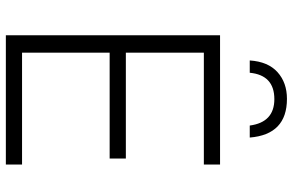

<svg xmlns="http://www.w3.org/2000/svg" viewBox="-188 -788 977 640"><g transform="rotate(90 300.0 -468.5)"><path d="M310 -937Q256 -937 221 -905.5Q186 -874 182 -813H223Q231 -895 311 -895Q388 -895 399 -813H439Q429 -937 310 -937ZM529 0V-54H156V-346H509V-400H156V-660H529V-714H98V0Z"/></g></svg>

Font: Noto Sans Mono UI Light
Style: Regular
Weight: 300
Designer: Monotype Design team
Foundry: Monotype Imaging Inc.
Version: 1.000